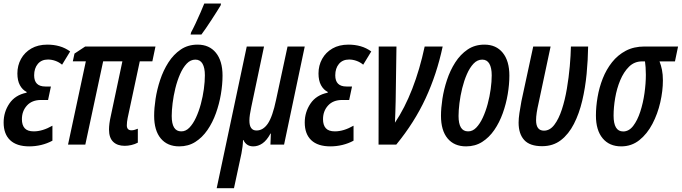

<svg xmlns="http://www.w3.org/2000/svg" viewBox="-20 -796 3753 1057"><path d="M141.6 9.8Q71.8 9.8 35.9 -24.2Q0 -58.1 0 -121.6Q0 -179.2 31.7 -226.1Q63.5 -272.9 126 -285.6L127 -289.6Q103.5 -301.3 89.6 -326.9Q75.7 -352.5 75.7 -391.6Q75.7 -435.5 95.7 -471.7Q115.7 -507.8 152.6 -529.1Q189.5 -550.3 240.7 -550.3Q276.4 -550.3 307.9 -541.3Q339.4 -532.2 366.2 -512.7L321.8 -439.9Q304.7 -454.1 284.4 -461.2Q264.2 -468.3 244.1 -468.3Q208.5 -468.3 188.2 -444.1Q168 -419.9 168 -381.3Q168 -319.8 229.5 -319.8H260.3L244.6 -245.6H206.1Q156.2 -245.6 128.4 -215.1Q100.6 -184.6 100.6 -139.6Q100.6 -107.4 116 -90.1Q131.3 -72.8 166 -72.8Q213.9 -72.8 268.6 -104V-21.5Q239.7 -5.9 207 2Q174.3 9.8 141.6 9.8Z M666.5 6.8Q626 6.8 603 -15.4Q580.1 -37.6 580.1 -83Q580.1 -97.7 582.5 -116.7Q585 -135.7 589.4 -154.8L653.8 -458.5H547.9L449.7 0H354.5L452.6 -458.5H380.9L390.1 -501L449.2 -540H835.9L818.8 -458.5H749.5L682.6 -145.5Q680.7 -134.8 679.4 -125.2Q678.2 -115.7 678.2 -106Q678.2 -78.6 704.1 -78.6Q712.9 -78.6 722.2 -81.5Q731.4 -84.5 738.8 -87.4V-10.7Q722.7 -2 703.4 2.4Q684.1 6.8 666.5 6.8Z M966.8 9.8Q901.4 9.8 865 -33.9Q828.6 -77.6 828.6 -158.7Q828.6 -200.2 836.4 -251.7Q844.2 -303.2 861.6 -355.7Q878.9 -408.2 907 -452.1Q935.1 -496.1 974.9 -523.2Q1014.6 -550.3 1067.9 -550.3Q1132.3 -550.3 1168.7 -505.4Q1205.1 -460.4 1205.1 -379.9Q1205.1 -331.1 1196 -277.3Q1187 -223.6 1168.7 -172.6Q1150.4 -121.6 1122.1 -80.3Q1093.8 -39.1 1055.2 -14.6Q1016.6 9.8 966.8 9.8ZM977.5 -72.8Q1002.4 -72.3 1022.7 -93.3Q1043 -114.3 1058.8 -148.4Q1074.7 -182.6 1085.7 -223.6Q1096.7 -264.6 1102.3 -305.9Q1107.9 -347.2 1107.9 -381.3Q1107.9 -422.4 1095 -445.1Q1082 -467.8 1055.7 -467.8Q1028.8 -467.8 1007.8 -445.6Q986.8 -423.3 971.2 -387.5Q955.6 -351.6 945.3 -309.8Q935.1 -268.1 930.2 -227.8Q925.3 -187.5 925.3 -157.7Q925.3 -72.8 977.5 -72.8ZM1029.3 -606 1032.2 -618.2Q1042 -635.7 1056.4 -666.3Q1070.8 -696.8 1084.2 -727.8Q1097.7 -758.8 1104.5 -776.4H1196.8L1194.8 -766.6Q1187 -753.4 1173.3 -731.7Q1159.7 -710 1143.8 -685.8Q1127.9 -661.6 1113.3 -640.1Q1098.6 -618.7 1088.9 -606Z M1172.9 240.2 1338.4 -540H1433.6L1363.3 -206.5Q1358.4 -183.6 1355.7 -165.3Q1353 -147 1353 -132.3Q1353 -77.6 1392.1 -77.6Q1428.7 -77.6 1454.6 -115.7Q1480.5 -153.8 1500 -247.1L1563 -540H1657.7L1543.9 0H1468.8L1471.2 -61H1469.2Q1448.7 -22.9 1424.8 -6.6Q1400.9 9.8 1374 9.8Q1336.4 9.8 1319.8 -25.4H1317.9Q1317.4 -7.3 1315.2 11.2Q1313 29.8 1309.1 49.3L1268.1 240.2Z M1799.3 9.8Q1729.5 9.8 1693.6 -24.2Q1657.7 -58.1 1657.7 -121.6Q1657.7 -179.2 1689.5 -226.1Q1721.2 -272.9 1783.7 -285.6L1784.7 -289.6Q1761.2 -301.3 1747.3 -326.9Q1733.4 -352.5 1733.4 -391.6Q1733.4 -435.5 1753.4 -471.7Q1773.4 -507.8 1810.3 -529.1Q1847.2 -550.3 1898.4 -550.3Q1934.1 -550.3 1965.6 -541.3Q1997.1 -532.2 2023.9 -512.7L1979.5 -439.9Q1962.4 -454.1 1942.1 -461.2Q1921.9 -468.3 1901.9 -468.3Q1866.2 -468.3 1845.9 -444.1Q1825.7 -419.9 1825.7 -381.3Q1825.7 -319.8 1887.2 -319.8H1918L1902.3 -245.6H1863.8Q1814 -245.6 1786.1 -215.1Q1758.3 -184.6 1758.3 -139.6Q1758.3 -107.4 1773.7 -90.1Q1789.1 -72.8 1823.7 -72.8Q1871.6 -72.8 1926.3 -104V-21.5Q1897.5 -5.9 1864.7 2Q1832 9.8 1799.3 9.8Z M2064 0 2064.9 -540H2162.6L2158.2 -239.3Q2157.2 -209 2156.5 -178.5Q2155.8 -147.9 2154.3 -120.6Q2208 -200.2 2249.5 -306.9Q2291 -413.6 2317.9 -540H2417Q2384.8 -388.2 2323.2 -255.1Q2261.7 -122.1 2161.6 0Z M2545.9 9.8Q2480.5 9.8 2444.1 -33.9Q2407.7 -77.6 2407.7 -158.7Q2407.7 -200.2 2415.5 -251.7Q2423.3 -303.2 2440.7 -355.7Q2458 -408.2 2486.1 -452.1Q2514.2 -496.1 2554 -523.2Q2593.8 -550.3 2647 -550.3Q2711.4 -550.3 2747.8 -505.4Q2784.2 -460.4 2784.2 -379.9Q2784.2 -331.1 2775.1 -277.3Q2766.1 -223.6 2747.8 -172.6Q2729.5 -121.6 2701.2 -80.3Q2672.9 -39.1 2634.3 -14.6Q2595.7 9.8 2545.9 9.8ZM2556.6 -72.8Q2581.5 -72.3 2601.8 -93.3Q2622.1 -114.3 2637.9 -148.4Q2653.8 -182.6 2664.8 -223.6Q2675.8 -264.6 2681.4 -305.9Q2687 -347.2 2687 -381.3Q2687 -422.4 2674.1 -445.1Q2661.1 -467.8 2634.8 -467.8Q2607.9 -467.8 2586.9 -445.6Q2565.9 -423.3 2550.3 -387.5Q2534.7 -351.6 2524.4 -309.8Q2514.2 -268.1 2509.3 -227.8Q2504.4 -187.5 2504.4 -157.7Q2504.4 -72.8 2556.6 -72.8Z M2964.4 8.8Q2897 8.8 2866 -25.1Q2835 -59.1 2835 -120.6Q2835 -143.6 2839.6 -174.1Q2844.2 -204.6 2850.6 -239.3L2915.5 -540H3011.2L2944.3 -225.1Q2938.5 -200.2 2934.8 -176.5Q2931.2 -152.8 2931.2 -134.3Q2931.2 -76.7 2974.6 -76.7Q3007.3 -76.7 3031.7 -108.9Q3056.2 -141.1 3073.2 -193.4Q3090.3 -245.6 3100.8 -307.9Q3111.3 -370.1 3116.7 -430.9Q3122.1 -491.7 3123 -540H3217.8Q3216.8 -466.8 3209.5 -389.6Q3202.1 -312.5 3185.3 -241.5Q3168.5 -170.4 3139.6 -114Q3110.8 -57.6 3067.9 -24.4Q3024.9 8.8 2964.4 8.8Z M3399.9 9.8Q3334.5 9.8 3297.6 -34.7Q3260.7 -79.1 3260.7 -159.7Q3260.7 -208.5 3269.8 -261.5Q3278.8 -314.5 3298.3 -364Q3317.9 -413.6 3349.4 -453.4Q3380.9 -493.2 3425.3 -516.6Q3469.7 -540 3528.8 -540H3712.9L3695.8 -458H3610.8Q3619.1 -437 3624.3 -411.6Q3629.4 -386.2 3629.4 -353.5Q3629.4 -295.9 3615 -232.7Q3600.6 -169.4 3571.8 -114.3Q3543 -59.1 3500 -24.7Q3457 9.8 3399.9 9.8ZM3410.6 -72.3Q3442.4 -72.3 3465.8 -102.8Q3489.3 -133.3 3504.9 -181.4Q3520.5 -229.5 3528.1 -283.4Q3535.6 -337.4 3535.6 -384.3Q3535.6 -406.7 3534.2 -425.3Q3532.7 -443.8 3530.8 -458H3514.2Q3472.7 -458 3443.1 -429Q3413.6 -399.9 3394.5 -354.2Q3375.5 -308.6 3366.7 -256.8Q3357.9 -205.1 3357.9 -159.7Q3357.9 -72.3 3410.6 -72.3Z"/></svg>

Font: Open Sans Condensed SemiBold
Style: Italic
Weight: 600
Width: 3
Italic angle: -12°
Designer: Monotype Design Team
Foundry: Monotype Imaging Inc.
Version: Version 3.000; ttfautohint (v1.8.4)